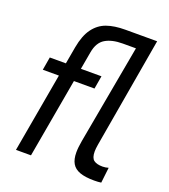

<svg xmlns="http://www.w3.org/2000/svg" viewBox="-145 -894 889 1009"><g transform="rotate(20 300.0 -389.5)"><path d="M360 -96.5Q360 -124 367 -163L467.5 -717H394Q334 -717 297 -695Q260 -673 250 -616L232.5 -517H347.5L335 -444H220L141.5 0H57.5L136 -444H46L58.5 -517H148.5L165.5 -613Q178 -682 206.8 -720.8Q235.5 -759.5 278.2 -774.8Q321 -790 381.5 -790H559.5L453 -173Q449 -149 449 -134Q449 -98 465.5 -85.5Q482 -73 514.5 -73Q531 -73 547.5 -78L537.5 8.5Q520.5 11 498.5 11Q448 11 417.8 0Q387.5 -11 373.8 -34.5Q360 -58 360 -96.5Z"/></g></svg>

Font: JuliaMono
Style: Italic
Weight: 400
Italic angle: -9°
Monospace: yes
Designer: cormullion
Foundry: corm
Version: Version 0.057; ttfautohint (v1.8.4)